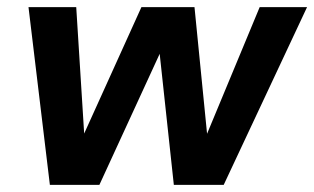

<svg xmlns="http://www.w3.org/2000/svg" viewBox="-20 -519 882 539"><path d="M120 0 60 -499H194L220 -85L190 -86L377 -499H526L567 -86L537 -85L709 -499H842L608 0H468L422 -426H455L259 0Z"/></svg>

Font: DM Sans 20pt
Style: Bold Italic
Weight: 700
Italic angle: -10°
Version: Version 4.004;gftools[0.9.30]